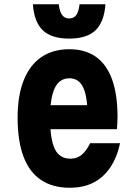

<svg xmlns="http://www.w3.org/2000/svg" viewBox="-20 -866 640 905"><path d="M182 -370H452L393 -314Q393 -409 372.5 -453Q352 -497 307 -497Q260 -497 238 -450.5Q216 -404 216 -311Q216 -211 238 -164.5Q260 -118 312 -118Q342 -118 364 -135.5Q386 -153 405 -191H546Q531 -122 498.5 -75Q466 -28 419 -4.5Q372 19 309 19Q228 19 173 -18Q118 -55 90.5 -128.5Q63 -202 63 -311Q63 -415 91.5 -487Q120 -559 174.5 -596.5Q229 -634 307 -634Q382 -634 432.5 -598Q483 -562 508.5 -491Q534 -420 534 -314Q534 -295 533 -283Q532 -271 531 -257H182ZM257 -846Q261 -811 273 -795Q285 -779 306 -779Q328 -779 339.5 -795Q351 -811 355 -846H477Q471 -762 430 -723Q389 -684 306 -684Q223 -684 182 -723Q141 -762 135 -846Z"/></svg>

Font: Martian Mono Condensed
Style: Bold
Weight: 700
Width: 3
Designer: Roman Shamin
Foundry: Evil Martians
Version: Version 1.000